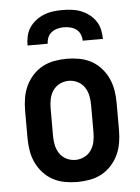

<svg xmlns="http://www.w3.org/2000/svg" viewBox="-53 -782 607 832"><g transform="rotate(-5 250.0 -366.0)"><path d="M250 8Q223 8 195.5 3Q168 -2 144 -15Q120 -28 101.5 -48.5Q83 -69 71.5 -93.5Q60 -118 55.5 -145.5Q51 -173 51 -200V-320Q51 -347 55.5 -374.5Q60 -402 71.5 -426.5Q83 -451 101.5 -471.5Q120 -492 144 -505Q168 -518 195.5 -523Q223 -528 250 -528Q277 -528 304.5 -523Q332 -518 356 -505Q380 -492 398.5 -471.5Q417 -451 428.5 -426Q440 -401 444.5 -374Q449 -347 449 -320V-200Q449 -173 444.5 -145.5Q440 -118 428.5 -93.5Q417 -69 398.5 -48.5Q380 -28 356 -15Q332 -2 304.5 3Q277 8 250 8ZM250 -88Q270 -88 288.5 -97Q307 -106 318.5 -123Q330 -140 334 -160Q338 -180 338 -200V-320Q338 -340 334 -360Q330 -380 318.5 -397Q307 -414 288.5 -423Q270 -432 250 -432Q230 -432 211.5 -423Q193 -414 181.5 -397Q170 -380 166 -360Q162 -340 162 -320V-200Q162 -180 166 -160Q170 -140 181.5 -123Q193 -106 211.5 -97Q230 -88 250 -88ZM86 -600Q86 -620 90.5 -640.5Q95 -661 106.5 -678Q118 -695 134.5 -707.5Q151 -720 170 -727.5Q189 -735 209.5 -737.5Q230 -740 250 -740Q270 -740 290.5 -737.5Q311 -735 330 -727.5Q349 -720 365.5 -707.5Q382 -695 393.5 -678Q405 -661 409.5 -640.5Q414 -620 414 -600H326Q326 -614 320.5 -627.5Q315 -641 303.5 -649.5Q292 -658 278 -661.5Q264 -665 250 -665Q236 -665 222 -661.5Q208 -658 196.5 -649.5Q185 -641 179.5 -627.5Q174 -614 174 -600Z"/></g></svg>

Font: Iosevka Term
Style: Bold
Weight: 700
Monospace: yes
Designer: Belleve Invis
Foundry: Belleve Invis
Version: Version 30.0.1